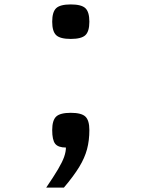

<svg xmlns="http://www.w3.org/2000/svg" viewBox="-20 -652 640 868"><path d="M189 196Q223 146 242.5 113Q262 80 270 57Q278 34 278 15Q243 15 229.5 -2Q216 -19 216 -64Q216 -108 234 -125Q252 -142 300 -142Q348 -142 366 -125Q384 -108 384 -64Q384 -17 373.5 22.5Q363 62 338 103Q313 144 269 196ZM300 -476Q252 -476 234 -493Q216 -510 216 -554Q216 -598 234 -615Q252 -632 300 -632Q348 -632 366 -615Q384 -598 384 -554Q384 -510 366 -493Q348 -476 300 -476Z"/></svg>

Font: Victor Mono Thin
Style: Bold
Weight: 700
Monospace: yes
Version: Version 1.561;gftools[0.9.30]